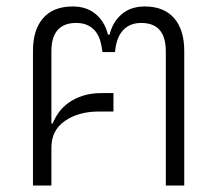

<svg xmlns="http://www.w3.org/2000/svg" viewBox="-20 -574 672 594"><path d="M82 -417Q82 -482 113.5 -518Q145 -554 205 -554Q248 -554 276 -530.5Q304 -507 314 -467H319Q329 -507 357 -530.5Q385 -554 428 -554Q487 -554 518.5 -518Q550 -482 550 -417V0H493V-415Q493 -503 417 -503Q396 -503 381 -495.5Q366 -488 356.5 -475.5Q347 -463 342 -446.5Q337 -430 336 -413H297Q295 -430 290.5 -446.5Q286 -463 276.5 -475.5Q267 -488 252 -495.5Q237 -503 216 -503Q139 -503 139 -415V-192H143Q150 -210 162.5 -227Q175 -244 193.5 -257Q212 -270 237 -278Q262 -286 295 -286H331V-229H286Q223 -229 181 -200Q139 -171 139 -117V0H82Z"/></svg>

Font: IBM Plex Thai Light
Style: Regular
Weight: 300
Designer: Mike Abbink, Paul van der Laan, Pieter van Rosmalen, Ben Mitchell, Mark Frömberg
Foundry: Bold Monday
Version: Version 1.0